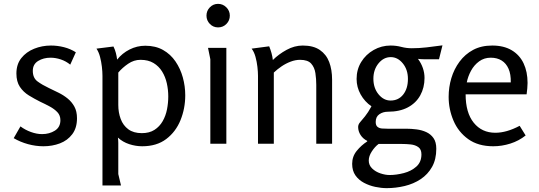

<svg xmlns="http://www.w3.org/2000/svg" viewBox="-20 -745 2795 995"><path d="M244 -509Q278 -509 311.5 -500.5Q345 -492 373 -474L344 -410Q322 -428 295 -437Q268 -446 242 -446Q205 -446 177.5 -429Q150 -412 150 -378Q150 -341 174.5 -323Q199 -305 233 -289Q258 -277 283.5 -264.5Q309 -252 330.5 -234.5Q352 -217 365.5 -192.5Q379 -168 379 -132Q379 -82 354.5 -49.5Q330 -17 290.5 -2Q251 13 205 13Q165 13 125 2Q85 -9 51 -29L86 -90Q110 -72 140 -61Q170 -50 198 -50Q236 -50 264.5 -68Q293 -86 293 -122Q293 -147 277.5 -163.5Q262 -180 238 -193Q214 -206 188 -218Q158 -233 129.5 -250.5Q101 -268 83 -295Q65 -322 65 -364Q65 -412 90.5 -444Q116 -476 157 -492.5Q198 -509 244 -509Z M568 -504Q576 -488 580.5 -470.5Q585 -453 587 -436Q613 -469 651.5 -488.5Q690 -508 733 -508Q786 -508 825 -486Q864 -464 889.5 -426.5Q915 -389 927.5 -343.5Q940 -298 940 -251Q940 -183 915.5 -122.5Q891 -62 841.5 -24.5Q792 13 717 13Q683 13 649.5 2Q616 -9 591 -32Q593 -18 593 -4Q593 10 593 18V157L607 216H511V-352Q511 -373 508 -399Q505 -425 498.5 -450Q492 -475 480 -493ZM708 -435Q674 -435 644 -414.5Q614 -394 593 -369V-201Q593 -162 605.5 -128.5Q618 -95 645 -75Q672 -55 715 -55Q754 -55 780.5 -72Q807 -89 823 -117Q839 -145 845.5 -178.5Q852 -212 852 -245Q852 -280 844.5 -313.5Q837 -347 820 -374.5Q803 -402 775.5 -418.5Q748 -435 708 -435Z M1171 -664Q1171 -639 1153.5 -621Q1136 -603 1110 -603Q1085 -603 1067.5 -621Q1050 -639 1050 -664Q1050 -689 1067.5 -707Q1085 -725 1110 -725Q1135 -725 1153 -707Q1171 -689 1171 -664ZM1153 -497V0H1070V-438L1058 -497Z M1375 -505Q1382 -488 1387 -470Q1392 -452 1394 -434Q1424 -464 1465 -486.5Q1506 -509 1549 -509Q1604 -509 1637.5 -486Q1671 -463 1686 -423.5Q1701 -384 1701 -332V0H1619V-305Q1619 -336 1614.5 -366Q1610 -396 1592.5 -415.5Q1575 -435 1535 -435Q1511 -435 1486 -425.5Q1461 -416 1439 -401Q1417 -386 1399 -369V0H1317V-352Q1317 -372 1314 -398.5Q1311 -425 1304 -450.5Q1297 -476 1284 -493Z M2004 -509Q2033 -509 2059.5 -502Q2086 -495 2114 -495Q2152 -495 2191 -499.5Q2230 -504 2273 -510L2255 -438H2175Q2168 -438 2160.5 -438.5Q2153 -439 2146 -440Q2163 -417 2171.5 -392Q2180 -367 2180 -341Q2180 -291 2158 -251Q2136 -211 2093.5 -188.5Q2051 -166 1990 -166Q1965 -166 1946 -153Q1927 -140 1927 -113Q1927 -95 1936.5 -87.5Q1946 -80 1960 -79Q1974 -78 1988 -78H2085Q2111 -78 2138.5 -74.5Q2166 -71 2189 -60.5Q2212 -50 2226.5 -29.5Q2241 -9 2241 26Q2241 81 2219 120Q2197 159 2160 183.5Q2123 208 2077 219Q2031 230 1984 230Q1956 230 1925 223.5Q1894 217 1866.5 202.5Q1839 188 1822 164Q1805 140 1805 104Q1805 66 1828.5 37Q1852 8 1883 -12V-15Q1861 -26 1848.5 -45.5Q1836 -65 1836 -87Q1836 -100 1846 -111.5Q1856 -123 1871.5 -142Q1887 -161 1905 -194Q1870 -218 1849 -255.5Q1828 -293 1828 -336Q1828 -385 1852 -424Q1876 -463 1916.5 -486Q1957 -509 2004 -509ZM2005 -449Q1968 -449 1941.5 -416.5Q1915 -384 1915 -337Q1915 -289 1941.5 -256.5Q1968 -224 2004 -224Q2045 -224 2069.5 -255Q2094 -286 2094 -336Q2094 -384 2067.5 -416.5Q2041 -449 2005 -449ZM1942 1Q1923 15 1907 39.5Q1891 64 1891 87Q1891 111 1908.5 128Q1926 145 1951.5 153.5Q1977 162 1999 162Q2034 162 2072.5 152Q2111 142 2137.5 118.5Q2164 95 2164 55Q2164 29 2148 17.5Q2132 6 2108.5 3.5Q2085 1 2062 1Z M2531 -509Q2591 -509 2632 -484.5Q2673 -460 2693.5 -416.5Q2714 -373 2714 -315Q2714 -301 2712.5 -286.5Q2711 -272 2709 -256H2393Q2393 -161 2435 -109Q2477 -57 2547 -57Q2576 -57 2607.5 -66Q2639 -75 2673 -93L2704 -43Q2669 -15 2625 -1Q2581 13 2536 13Q2458 13 2406.5 -24Q2355 -61 2330 -120Q2305 -179 2305 -243Q2305 -293 2319 -340Q2333 -387 2361.5 -425.5Q2390 -464 2432 -486.5Q2474 -509 2531 -509ZM2523 -446Q2489 -446 2463 -427Q2437 -408 2421 -378.5Q2405 -349 2399 -318H2627Q2628 -360 2615.5 -388.5Q2603 -417 2579.5 -431.5Q2556 -446 2523 -446Z"/></svg>

Font: Rosario Light Light
Style: Regular
Weight: 300
Version: Version 1.101; ttfautohint (v1.8.1.43-b0c9)